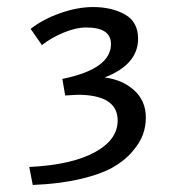

<svg xmlns="http://www.w3.org/2000/svg" viewBox="-20 -948 497 545"><path d="M73 -423 63 -474Q183 -480 248.5 -515.5Q314 -551 314 -606Q314 -679 200 -679L165 -677L157 -724Q295 -752 295 -823Q295 -870 225 -870Q195 -870 159.5 -855Q124 -840 99 -820L67 -866Q101 -893 150.5 -910.5Q200 -928 244 -928Q297 -928 334.5 -907Q372 -886 372 -838Q372 -765 277 -728Q327 -722 360.5 -692Q394 -662 394 -614Q394 -590 386 -567Q378 -544 356 -518Q334 -492 299.5 -472.5Q265 -453 206.5 -439.5Q148 -426 73 -423Z"/></svg>

Font: Rosario
Style: Regular
Weight: 400
Designer: Hector Gatti
Foundry: Omnibus-Type
Version: Version 1.004